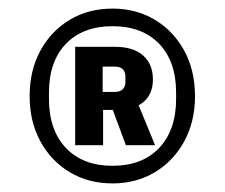

<svg xmlns="http://www.w3.org/2000/svg" viewBox="-20 -720 524 447"><path d="M242 -293Q186 -293 142.5 -319Q99 -345 74 -391Q49 -437 49 -496Q49 -556 74 -602Q99 -648 142.5 -674Q186 -700 242 -700Q297 -700 340.5 -674Q384 -648 409 -602Q434 -556 434 -496Q434 -437 409 -391Q384 -345 340.5 -319Q297 -293 242 -293ZM273 -382 236 -482 297 -489 341 -382ZM242 -334Q311 -334 350.5 -375.5Q390 -417 390 -490V-504Q390 -577 350.5 -618Q311 -659 242 -659Q173 -659 133.5 -618Q94 -577 94 -504V-490Q94 -417 133.5 -375.5Q173 -334 242 -334ZM155 -382V-611H248Q290 -611 313 -591Q336 -571 336 -535Q336 -501 314 -482.5Q292 -464 251 -464H220V-382ZM219 -506H247Q260 -506 266 -512.5Q272 -519 272 -529V-541Q272 -565 247 -565H219Z"/></svg>

Font: Mozilla Headline ExtraLight
Style: Regular
Weight: 200
Designer: Studio DRAMA
Foundry: Studio DRAMA
Version: Version 1.000